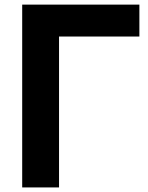

<svg xmlns="http://www.w3.org/2000/svg" viewBox="-20 -820 647 840"><path d="M77.1 0V-799.8H589.8V-660.2H238.3V0Z"/></svg>

Font: Gothic A1 Black
Style: Regular
Weight: 900
Version: Version 2.50